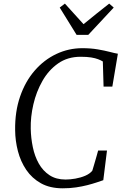

<svg xmlns="http://www.w3.org/2000/svg" viewBox="-20 -1012 668 1040"><path d="M320 8Q250.5 8 201.8 -19.2Q153 -46.5 122.2 -92Q91.5 -137.5 77 -193.5Q62.5 -249.5 62 -306.5Q60.5 -407 88.8 -489Q117 -571 167.8 -629.5Q218.5 -688 285 -719.5Q351.5 -751 426 -751Q472 -751 509.8 -744.5Q547.5 -738 575 -730.8Q602.5 -723.5 618.5 -721L588.5 -543H541L537 -679Q526.5 -685.5 511.5 -691.2Q496.5 -697 473.8 -700.8Q451 -704.5 416.5 -704.5Q346 -704.5 294.5 -668.2Q243 -632 209.8 -573.5Q176.5 -515 160.8 -446.8Q145 -378.5 146.5 -314.5Q147.5 -264 157.8 -214.8Q168 -165.5 190.2 -126Q212.5 -86.5 248.2 -63Q284 -39.5 335 -39.5Q359.5 -39.5 388.2 -44.5Q417 -49.5 442 -60.2Q467 -71 480 -87.5Q484 -100.5 488 -114Q492 -127.5 496 -141.5Q500 -155.5 504 -169.2Q508 -183 511.5 -196.5H559.5L539.5 -36Q525.5 -31 503.5 -23.8Q481.5 -16.5 453.5 -9.2Q425.5 -2 392 3Q358.5 8 320 8ZM395 -823 303.5 -971 331.5 -992.5Q356.5 -965 381.8 -937Q407 -909 432.5 -881Q466.5 -909 501.2 -936.8Q536 -964.5 571.5 -992.5L596 -971L458 -823Z"/></svg>

Font: Merriweather 28pt Light
Style: Italic
Weight: 300
Italic angle: -7.8°
Version: Version 2.101